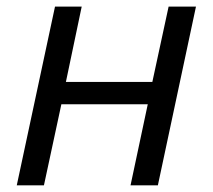

<svg xmlns="http://www.w3.org/2000/svg" viewBox="-20 -556 639 576"><path d="M145 -536.1H225.1L177.7 -310.1H437L485.8 -536.1H567.9L453.6 0H371.6L423.3 -243.2H164.1L111.8 0H30.3Z"/></svg>

Font: Viking Open Sans
Style: Italic
Weight: 400
Italic angle: -12°
Foundry: Ascender Corporation
Version: Version 2.000